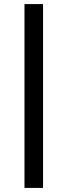

<svg xmlns="http://www.w3.org/2000/svg" viewBox="-20 -815 331 941"><path d="M191 -795V106H100V-795Z"/></svg>

Font: Poppins
Style: Regular
Weight: 400
Designer: Ninad Kale (Devanagari), Jonny Pinhorn (Latin)
Version: Version 5.002